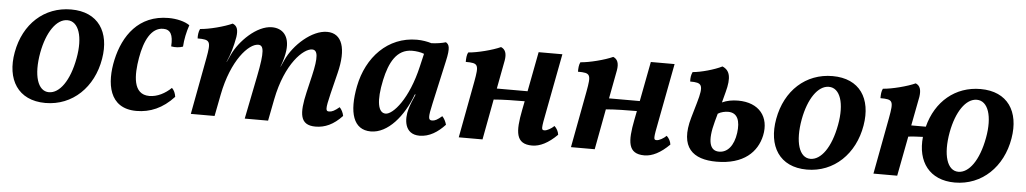

<svg xmlns="http://www.w3.org/2000/svg" viewBox="-33 -708 5119 958"><g transform="rotate(5 2526.5 -229.0)"><path d="M205 9C341 9 444 -91 468 -235C491 -371 429 -467 293 -467C159 -467 57 -374 31 -230C6 -93 67 9 205 9ZM218 -46C162 -46 137 -124 158 -239C177 -342 224 -412 279 -412C336 -412 361 -335 341 -227C320 -112 271 -46 218 -46Z M661 9C729 9 792 -17 848 -78C845 -96 840 -109 828 -121C798 -92 759 -71 719 -71C635 -71 636 -169 651 -256C666 -343 699 -411 759 -411C795 -411 810 -386 806 -327C827 -323 849 -325 865 -331C867 -367 875 -405 887 -440C863 -457 822 -467 781 -467C631 -467 557 -358 530 -236C504 -118 522 9 661 9Z M1558 9C1605 9 1648 -10 1691 -56C1688 -72 1680 -88 1670 -98C1647 -79 1634 -72 1619 -72C1602 -72 1599 -80 1619 -162L1645 -267C1676 -391 1651 -467 1575 -467C1499 -467 1410 -386 1375 -309L1359 -274H1358C1370 -304 1377 -332 1380 -356C1389 -431 1351 -466 1299 -466C1223 -466 1138 -381 1106 -311L1089 -274H1088C1106 -315 1117 -352 1126 -402C1131 -438 1125 -458 1102 -467C1063 -449 988 -429 942 -426C935 -412 933 -393 934 -378C998 -378 1002 -370 986 -283L933 0H1052L1073 -108C1107 -284 1191 -373 1238 -373C1266 -373 1272 -344 1246 -215L1203 0H1320L1341 -108C1377 -292 1466 -373 1508 -373C1537 -373 1541 -337 1519 -243L1499 -158C1474 -50 1478 9 1558 9Z M2184 -98C2162 -79 2149 -72 2135 -72C2115 -72 2114 -86 2130 -157L2178 -373C2194 -443 2186 -457 2170 -467C2150 -461 2124 -457 2098 -456C2079 -462 2051 -467 2025 -467C1879 -467 1776 -357 1747 -210C1721 -77 1747 9 1835 9C1920 9 1997 -82 2038 -194H2042C2032 -171 2018 -139 2013 -119C1998 -68 2002 9 2079 9C2128 9 2170 -18 2206 -57C2202 -72 2194 -88 2184 -98ZM1901 -86C1863 -86 1851 -145 1874 -252C1893 -340 1928 -410 2006 -410C2026 -410 2048 -407 2066 -400L2051 -336C2013 -170 1938 -86 1901 -86Z M2746 -98C2732 -84 2710 -72 2698 -72C2681 -72 2681 -77 2699 -169L2754 -458H2635L2597 -259H2443L2470 -402C2476 -437 2468 -458 2446 -467C2407 -449 2330 -429 2285 -426C2278 -413 2277 -395 2277 -378C2341 -378 2344 -370 2328 -283L2275 0H2394L2432 -203C2476 -207 2541 -208 2587 -208L2578 -162C2557 -54 2559 9 2643 9C2682 9 2724 -12 2768 -56C2766 -72 2758 -87 2746 -98Z M3308 -98C3294 -84 3272 -72 3260 -72C3243 -72 3243 -77 3261 -169L3316 -458H3197L3159 -259H3005L3032 -402C3038 -437 3030 -458 3008 -467C2969 -449 2892 -429 2847 -426C2840 -413 2839 -395 2839 -378C2903 -378 2906 -370 2890 -283L2837 0H2956L2994 -203C3038 -207 3103 -208 3149 -208L3140 -162C3119 -54 3121 9 3205 9C3244 9 3286 -12 3330 -56C3328 -72 3320 -87 3308 -98Z M3648 -304C3619 -304 3592 -299 3568 -288L3582 -341C3602 -415 3593 -451 3555 -467C3518 -448 3449 -429 3409 -426C3402 -411 3400 -397 3401 -378C3461 -378 3471 -368 3444 -275L3422 -199C3378 -46 3449 9 3566 9C3703 9 3769 -58 3787 -141C3807 -235 3754 -304 3648 -304ZM3657 -143C3648 -78 3617 -42 3575 -42C3529 -42 3513 -88 3541 -190L3552 -230C3567 -240 3589 -244 3603 -244C3651 -244 3665 -203 3657 -143Z M4019 9C4155 9 4258 -91 4282 -235C4305 -371 4243 -467 4107 -467C3973 -467 3871 -374 3845 -230C3820 -93 3881 9 4019 9ZM4032 -46C3976 -46 3951 -124 3972 -239C3991 -342 4038 -412 4093 -412C4150 -412 4175 -335 4155 -227C4134 -112 4085 -46 4032 -46Z M4848 -467C4722 -467 4625 -385 4592 -256H4519L4547 -402C4552 -437 4545 -458 4523 -467C4484 -449 4407 -429 4362 -426C4355 -413 4354 -395 4354 -378C4418 -378 4421 -370 4405 -283L4352 0H4471L4509 -199C4529 -202 4558 -203 4582 -204C4569 -79 4633 9 4760 9C4896 9 4999 -91 5023 -235C5046 -371 4984 -467 4848 -467ZM4896 -227C4875 -112 4826 -46 4773 -46C4717 -46 4692 -124 4713 -239C4732 -342 4779 -412 4834 -412C4891 -412 4916 -335 4896 -227Z"/></g></svg>

Font: Vollkorn Semibold
Style: Italic
Weight: 600
Italic angle: -11°
Designer: Friedrich Althausen
Foundry: Friedrich Althausen
Version: Version 4.015;PS 004.015;hotconv 1.0.88;makeotf.lib2.5.64775